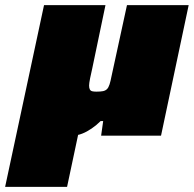

<svg xmlns="http://www.w3.org/2000/svg" viewBox="-66 -530 757 750"><path d="M-46 200 106 -510H346L294 -261Q290 -245 286 -224.5Q282 -204 282 -196Q282 -186 285 -180.5Q288 -175 294.5 -173.5Q301 -172 310 -172Q327 -172 336.5 -174Q346 -176 352 -182Q358 -188 362 -200.5Q366 -213 370 -234L430 -510H671L563 0H329L337 -57H327Q311 -41 292 -28Q273 -15 255 -8Q237 -1 222 -1Q207 -1 198 -8.5Q189 -16 189 -33L248 -45L196 200Z"/></svg>

Font: Saira Expanded Black
Style: Italic
Weight: 900
Width: 7
Italic angle: -12°
Designer: Hector Gatti with collaboration of the Omnibus-Type team
Foundry: Omnibus-Type
Version: Version 1.101